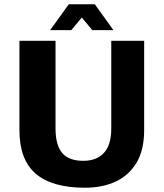

<svg xmlns="http://www.w3.org/2000/svg" viewBox="-20 -858 766 899"><path d="M378 21Q224 21 147.5 -44.5Q71 -110 71 -249V-667H240V-256Q240 -179 271 -142Q302 -105 370 -105Q432 -105 466.5 -142Q501 -179 501 -256V-667H655V-249Q655 -156 619.5 -96.5Q584 -37 522 -8Q460 21 378 21ZM215 -717 302 -838H424L511 -717H412L363 -776L314 -717Z"/></svg>

Font: Maven Pro
Style: Bold
Weight: 700
Designer: Joe Prince
Foundry: Joe Prince
Version: Version 2.103